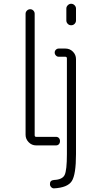

<svg xmlns="http://www.w3.org/2000/svg" viewBox="-20 -780 540 1030"><path d="M335.9 -734.4Q335.9 -744.1 343.8 -752Q351.6 -759.8 361.8 -759.8Q372.1 -759.8 379.9 -752Q387.7 -744.1 387.7 -734.4V-669.9Q387.7 -660.2 380.4 -652.3Q373 -644.5 361.8 -644.5Q350.6 -644.5 343.3 -652.3Q335.9 -660.2 335.9 -669.9ZM269.5 185.5Q314.5 183.6 326.7 158.7Q338.9 133.8 338.9 46.9V-466.8Q338.9 -475.6 330.1 -475.6H294.9Q286.1 -475.6 279.8 -482.4Q273.4 -489.3 273.4 -498Q273.4 -506.8 279.8 -513.2Q286.1 -519.5 294.9 -519.5H331.1Q354.5 -519.5 371.1 -502.9Q387.7 -486.3 387.7 -462.9V46.9Q387.7 156.2 365.2 191.4Q342.8 226.6 269.5 230.5Q260.7 230.5 254.4 223.6Q248 216.8 248 208Q247.1 187.5 269.5 185.5ZM173.8 0Q150.4 0 133.8 -17.1Q117.2 -34.2 117.2 -56.6V-706.1Q117.2 -715.8 124.5 -723.1Q131.8 -730.5 142.1 -730.5Q152.3 -730.5 159.2 -723.1Q166 -715.8 166 -706.1V-54.7Q166 -45.9 173.8 -45.9H280.3Q290 -45.9 295.9 -39.6Q301.8 -33.2 301.8 -22.9Q301.8 -12.7 295.9 -6.3Q290 0 280.3 0Z"/></svg>

Font: Rounded Mgen+ 1m light
Style: Regular
Weight: 200
Designer: [Source Han Sans]
Ryoko NISHIZUKA  (kana & ideographs); Paul D. Hunt (Latin, Greek & Cyrillic); Wenlong ZHANG  (bopomofo
Version: Version 1.059.20150602